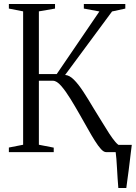

<svg xmlns="http://www.w3.org/2000/svg" viewBox="-20 -763 681 963"><path d="M573.5 180Q571.5 156.5 569.8 130.8Q568 105 566.8 80.2Q565.5 55.5 563.8 34.2Q562 13 560 -1.5L526 -36.5H641Q638.5 -16 635.8 5.5Q633 27 630.5 49.5Q628 72 625 94.2Q622 116.5 619 138.2Q616 160 613.5 180ZM24.5 0V-23L96 -37V-706L24.5 -720V-743H256V-720L175 -706V-391.5H264.5L478.5 -705.5L400.5 -720V-743H608.5V-720L542 -705.5L306.5 -387Q328 -386 350.8 -363.2Q373.5 -340.5 398 -303Q422.5 -265.5 449 -220.5Q471.5 -185 491.2 -152Q511 -119 528 -93Q545 -67 558.8 -51Q572.5 -35 583 -32L621 -23V0H512Q500.5 0 486.5 -15.2Q472.5 -30.5 455.8 -57Q439 -83.5 420 -117.8Q401 -152 379 -190Q357.5 -228 333.5 -267Q309.5 -306 287 -332Q264.5 -358 245.5 -358H175V-37L249.5 -22.5V0Z"/></svg>

Font: Merriweather 120pt Light
Style: Regular
Weight: 300
Version: Version 2.100